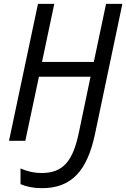

<svg xmlns="http://www.w3.org/2000/svg" viewBox="-20 -734 658 1001"><path d="M199 247C351 247 434 159 475 -34L618 -714H533L469 -411H199L263 -714H178L27 0H112L183 -334H452L391 -42C360 105 310 168 197 168C157 168 117 158 87 144V226C117 239 153 247 199 247Z"/></svg>

Font: Noto Sans SemiCondensed
Style: Italic
Weight: 400
Width: 4
Italic angle: -12°
Designer: Monotype Design Team
Foundry: Monotype Imaging Inc.
Version: Version 2.013